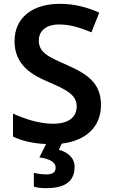

<svg xmlns="http://www.w3.org/2000/svg" viewBox="-20 -744 590 1004"><path d="M370 128C370 79 331 51 288 39L303 7C433 -9 508 -83 508 -195C508 -307 441 -356 326 -406C226 -449 183 -473 183 -532C183 -582 220 -616 289 -616C346 -616 398 -600 458 -575L499 -678C433 -707 368 -724 293 -724C149 -724 56 -651 56 -529C56 -406 144 -353 232 -316C329 -275 381 -247 381 -188C381 -134 343 -97 257 -97C183 -97 108 -123 48 -150V-30C95 -7 155 7 221 9L186 79C243 87 271 105 271 133C271 160 251 168 221 168C201 168 174 164 157 160V232C173 237 195 240 220 240C328 240 370 199 370 128Z"/></svg>

Font: Noto Sans Gurmukhi SemiBold
Style: Regular
Weight: 600
Designer: Jelle Bosma - Monotype Design Team
Foundry: Monotype Imaging Inc.
Version: Version 2.004